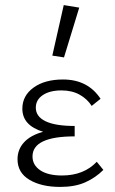

<svg xmlns="http://www.w3.org/2000/svg" viewBox="-20 -731 453 756"><path d="M232 -505 186 -512 231 -711 292 -701ZM387 -62Q356 -31 315.5 -13Q275 5 217 5Q143 5 96 -23Q49 -51 49 -104Q49 -143 75 -171Q101 -199 150 -212Q68 -237 68 -303Q68 -354 112 -386Q156 -418 228 -418Q326 -418 376 -342L341 -314Q323 -342 293 -358.5Q263 -375 222 -375Q176 -375 148.5 -356.5Q121 -338 121 -307Q121 -272 159.5 -253.5Q198 -235 274 -235V-194Q108 -194 108 -115Q108 -81 138.5 -60.5Q169 -40 224 -40Q310 -40 361 -94Z"/></svg>

Font: Ysabeau Infant Semilight
Style: Regular
Weight: 300
Designer: Christian Thalmann (Catharsis Fonts)
Version: Version 0.003